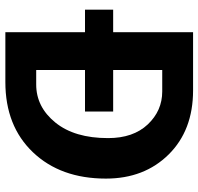

<svg xmlns="http://www.w3.org/2000/svg" viewBox="-32 -708 740 716"><g transform="rotate(90 338.0 -350.0)"><path d="M646 -375Q646 -206 548 -103Q450 0 286 0H100V-297H16V-402H100V-700H317Q466 -700 556 -609Q646 -518 646 -375ZM495 -383Q495 -477 444 -531Q393 -585 321 -585H241V-402H396V-297H241V-115H295Q379 -115 437 -186.5Q495 -258 495 -383Z"/></g></svg>

Font: Gudea
Style: Bold
Weight: 700
Designer: Agustina Mingote
Foundry: Agustina Mingote
Version: Version 1.002